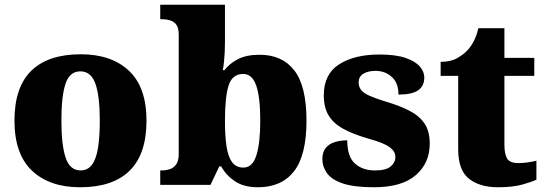

<svg xmlns="http://www.w3.org/2000/svg" viewBox="-20 -780 2301 810"><path d="M318 10Q189 10 115 -60Q41 -130 41 -271Q41 -412 112 -481.5Q183 -551 321 -551Q450 -551 524 -481.5Q598 -412 598 -271Q598 -130 527 -60Q456 10 318 10ZM320 -61Q350 -61 368 -85Q386 -109 393.5 -156Q401 -203 401 -271Q401 -375 382.5 -427Q364 -479 319 -479Q274 -479 256.5 -427Q239 -375 239 -271Q239 -168 257 -114.5Q275 -61 320 -61Z M1068 10Q1010 10 972.5 -14.5Q935 -39 913 -78H905L868 0H656V-61H662Q679 -61 695.5 -66Q712 -71 723 -86Q734 -101 734 -130V-633Q734 -661 724.5 -675Q715 -689 698 -694Q681 -699 660 -699H656V-760H929V-599Q929 -581 928 -560Q927 -539 925 -519.5Q923 -500 920 -484H927Q947 -511 983 -530Q1019 -549 1075 -549Q1171 -549 1222 -482.5Q1273 -416 1273 -271Q1273 -125 1220.5 -57.5Q1168 10 1068 10ZM1007 -73Q1045 -73 1061.5 -124.5Q1078 -176 1078 -272Q1078 -370 1061 -419Q1044 -468 1006 -468Q960 -468 944.5 -419.5Q929 -371 929 -271Q929 -208 935.5 -163.5Q942 -119 959 -96Q976 -73 1007 -73Z M1558 10Q1474 10 1426.5 -6Q1379 -22 1359.5 -49.5Q1340 -77 1340 -109Q1340 -138 1354 -155.5Q1368 -173 1392 -180.5Q1416 -188 1445 -188Q1445 -119 1477.5 -90Q1510 -61 1561 -61Q1609 -61 1628.5 -78Q1648 -95 1648 -117Q1648 -136 1635 -149.5Q1622 -163 1595.5 -174.5Q1569 -186 1528 -197Q1467 -215 1426.5 -237.5Q1386 -260 1366 -293.5Q1346 -327 1346 -378Q1346 -467 1410.5 -508.5Q1475 -550 1581 -550Q1650 -550 1691.5 -535.5Q1733 -521 1751.5 -499Q1770 -477 1770 -453Q1770 -417 1744 -399Q1718 -381 1661 -381Q1661 -430 1633 -455.5Q1605 -481 1564 -481Q1533 -481 1513 -469Q1493 -457 1493 -432Q1493 -414 1503.5 -400.5Q1514 -387 1540 -375.5Q1566 -364 1612 -350Q1666 -334 1707 -313Q1748 -292 1770.5 -259.5Q1793 -227 1793 -174Q1793 -92 1734 -41Q1675 10 1558 10Z M2081 10Q2004 10 1958.5 -26Q1913 -62 1913 -150V-460H1839V-519Q1882 -519 1910 -535.5Q1938 -552 1952 -568Q1966 -582 1978.5 -606Q1991 -630 1998 -661H2108V-536H2234V-460H2108V-170Q2108 -130 2119.5 -111Q2131 -92 2167 -92Q2187 -92 2207 -95Q2227 -98 2243 -102V-22Q2225 -13 2184 -1.5Q2143 10 2081 10Z"/></svg>

Font: Noto Serif Gujarati Black
Style: Regular
Weight: 900
Version: Version 2.102